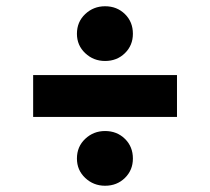

<svg xmlns="http://www.w3.org/2000/svg" viewBox="-20 -665 672 614"><path d="M316 -470Q279 -470 252.5 -495Q226 -520 226 -557Q226 -595 252.5 -620Q279 -645 316 -645Q354 -645 379.5 -620Q405 -595 405 -557Q405 -520 379.5 -495Q354 -470 316 -470ZM546 -291H86V-425H546ZM316 -71Q279 -71 252.5 -96Q226 -121 226 -158Q226 -196 252.5 -221Q279 -246 316 -246Q354 -246 379.5 -221Q405 -196 405 -158Q405 -121 379.5 -96Q354 -71 316 -71Z"/></svg>

Font: Wix Madefor Text ExtraBold
Style: Regular
Weight: 800
Designer: Dalton Maag Ltd
Foundry: Dalton Maag Ltd
Version: Version 3.100